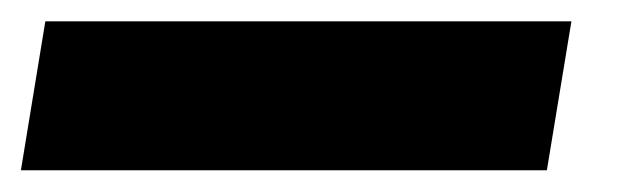

<svg xmlns="http://www.w3.org/2000/svg" viewBox="-85 -20 599 180"><path d="M450.7 0 427.7 139.6H-65.4L-42.5 0Z"/></svg>

Font: Inter Display Black
Style: Italic
Weight: 900
Italic angle: -9.39999°
Designer: Rasmus Andersson
Foundry: rsms
Version: Version 4.000;git-a52131595